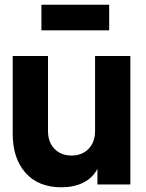

<svg xmlns="http://www.w3.org/2000/svg" viewBox="-20 -784 619 816"><path d="M34 -215V-546H184V-227Q184 -180 211.5 -151.5Q239 -123 284 -123Q329 -123 356.5 -151.5Q384 -180 384 -227V-546H534V0H394V-66Q373 -27 333.5 -7.5Q294 12 241 12Q143 12 88.5 -49.5Q34 -111 34 -215ZM156 -764H444V-655H156Z"/></svg>

Font: BLUETTI 2.0
Style: Bold
Weight: 700
Designer: Stijn de Vries
Foundry: tokotype
Version: Version 2.005;October 31, 2023;FontCreator 14.0.0.2814 64-bi